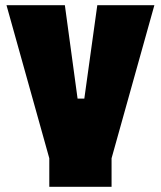

<svg xmlns="http://www.w3.org/2000/svg" viewBox="-20 -580 620 740"><path d="M170 30 5 -560H230L279 -200H305L355 -560H575L410 30V140H170Z"/></svg>

Font: Tektur Black
Style: Regular
Weight: 900
Designer: Adam Jagosz
Foundry: Adam Jagosz
Version: Version 1.005;gftools[0.9.30]